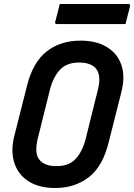

<svg xmlns="http://www.w3.org/2000/svg" viewBox="-20 -924 673 964"><path d="M384 -720Q464 -720 517 -687.5Q570 -655 589.5 -597.5Q609 -540 590 -464L526 -211Q496 -88 425.5 -34Q355 20 257 20Q177 20 124.5 -13Q72 -46 52.5 -104.5Q33 -163 51 -238L115 -491Q144 -610 213.5 -665Q283 -720 384 -720ZM170 -230Q161 -195 162.5 -165.5Q164 -136 183 -116Q195 -104 214.5 -97Q234 -90 265 -90Q327 -90 360.5 -127Q394 -164 410 -226L471 -472Q481 -508 478 -537.5Q475 -567 458 -584Q446 -596 426 -603Q406 -610 376 -610Q315 -610 281 -573.5Q247 -537 231 -475ZM280 -904H624Q635 -904 633 -893Q627 -870 621.5 -848Q616 -826 610 -803H266Q255 -803 257 -814Q263 -837 269 -859Q275 -881 280 -904Z"/></svg>

Font: Recursive Mn Lnr St SmB
Style: Italic
Weight: 600
Italic angle: -15°
Monospace: yes
Version: Version 1.079;hotconv 1.0.112;makeotfexe 2.5.65598; ttfautoh